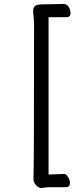

<svg xmlns="http://www.w3.org/2000/svg" viewBox="-20 -792 390 969"><path d="M190.9 157.2Q173.8 157.2 161.4 142.1Q148.9 127 148.9 113.8Q151.9 50.8 151.9 -678.2L147 -736.8Q147 -753.9 157.5 -762Q168 -770 195.8 -770L299.8 -772Q316.9 -772 326.4 -757.6Q335.9 -743.2 335.9 -726.1Q335.9 -705.1 314.9 -705.1H225.1V88.9L303.2 85.9Q314 85.9 323.5 101.1Q333 116.2 333 131.8Q333 152.8 313 152.8H226.1Q210.9 152.8 190.9 157.2Z"/></svg>

Font: LXGW WenKai Screen
Style: Regular
Weight: 400
Designer: LXGW / Fontworks Inc.
Foundry: LXGW / Fontworks Inc.
Version: Version 1.510;January 18,2025